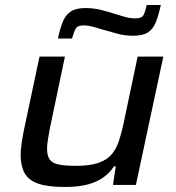

<svg xmlns="http://www.w3.org/2000/svg" viewBox="-20 -735 701 763"><path d="M238 8Q169 8 131 -5.5Q93 -19 77.5 -47.5Q62 -76 62 -119Q62 -138 65.5 -162.5Q69 -187 74 -213L137 -510H238L178 -224Q175 -208 171 -184Q167 -160 167 -145Q167 -115 178 -100.5Q189 -86 214.5 -81Q240 -76 283 -76Q338 -76 372 -88Q406 -100 424.5 -122.5Q443 -145 453 -176Q463 -207 471 -244L527 -510H629L520 0H429L440 -74H433Q417 -49 391.5 -30.5Q366 -12 329 -2Q292 8 238 8ZM210 -582Q219 -623 230 -649.5Q241 -676 261.5 -689.5Q282 -703 321 -703Q350 -703 379.5 -696Q409 -689 436 -680Q458 -673 477.5 -667.5Q497 -662 518 -662Q542 -662 549 -673Q556 -684 563 -715H619Q610 -673 599 -646Q588 -619 567.5 -606Q547 -593 509 -593Q476 -593 448.5 -600.5Q421 -608 393 -616Q373 -622 352 -628Q331 -634 311 -634Q289 -634 282 -623Q275 -612 266 -582Z"/></svg>

Font: Saira Expanded Medium
Style: Italic
Weight: 500
Width: 7
Italic angle: -12°
Designer: Hector Gatti with collaboration of the Omnibus-Type team
Foundry: Omnibus-Type
Version: Version 1.101